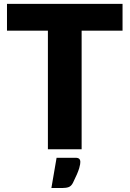

<svg xmlns="http://www.w3.org/2000/svg" viewBox="-20 -748 649 962"><path d="M594 -594.5H389V0H220V-594.5H15V-728.5H594ZM358.5 42.5Q366.5 42.5 371.5 44.5Q376.5 46.5 378.8 49.8Q381 53 381.8 56.5Q382.5 60 382.5 63Q382.5 67.5 381.5 75Q380.5 82.5 376.8 95Q373 107.5 365.5 125.2Q358 143 345.5 168Q337 184.5 324.5 189.2Q312 194 292.5 194H237.5L263.5 42.5Z"/></svg>

Font: Lato 2
Style: Regular
Weight: 900
Designer: Lukasz Dziedzic with Adam Twardoch and Botio Nikoltchev
Foundry: tyPoland Lukasz Dziedzic
Version: Version 2.015; 2015-08-06; http://www.latofonts.com/